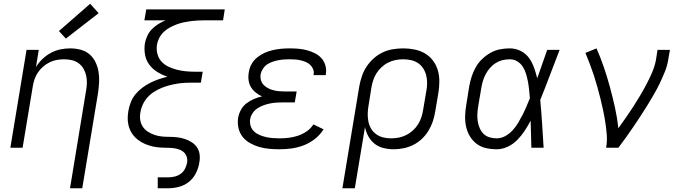

<svg xmlns="http://www.w3.org/2000/svg" viewBox="-20 -785 3640 1020"><path d="M352 215 437 -302Q441 -323 441.5 -344Q442 -365 437.5 -384.5Q433 -404 423 -421Q413 -438 397 -449.5Q381 -461 361 -465.5Q341 -470 320 -470Q301 -470 281.5 -466.5Q262 -463 243.5 -454Q225 -445 209 -431Q193 -417 181.5 -400Q170 -383 163.5 -364Q157 -345 154 -325L100 0H35L121 -520H186L171 -429Q185 -452 205.5 -471.5Q226 -491 250 -504Q274 -517 300.5 -522.5Q327 -528 352 -528Q381 -528 408 -521Q435 -514 455 -497Q475 -480 487 -455.5Q499 -431 503.5 -404Q508 -377 506.5 -349Q505 -321 501 -292L417 215ZM330 -580 293 -620 459 -765 504 -715Z M818 215V157H876Q893 157 910 152.5Q927 148 941 137.5Q955 127 963 111Q971 95 974 79Q977 60 970.5 44Q964 28 950 18.5Q936 9 918.5 5Q901 1 883 0.5Q865 0 846.5 -0.5Q828 -1 810.5 -3.5Q793 -6 776 -11Q759 -16 743.5 -23.5Q728 -31 714.5 -41Q701 -51 690.5 -63.5Q680 -76 672.5 -91.5Q665 -107 661.5 -124.5Q658 -142 658.5 -160Q659 -178 662 -196Q666 -219 675 -242Q684 -265 699.5 -284Q715 -303 735.5 -318.5Q756 -334 778 -345Q800 -356 823 -364Q846 -372 869 -377Q841 -387 816 -402.5Q791 -418 773.5 -441Q756 -464 750.5 -494.5Q745 -525 750 -556Q754 -576 763 -595.5Q772 -615 787.5 -630.5Q803 -646 821.5 -657.5Q840 -669 860 -677H747L757 -735H1174L1165 -677H1066Q1047 -677 1028.5 -676Q1010 -675 991.5 -672.5Q973 -670 954.5 -666Q936 -662 917.5 -655Q899 -648 881.5 -638.5Q864 -629 849.5 -615Q835 -601 826 -583.5Q817 -566 814 -548Q810 -523 816 -499.5Q822 -476 837 -459Q852 -442 873.5 -431.5Q895 -421 918 -415Q941 -409 965.5 -406.5Q990 -404 1015 -404H1057L1047 -346H1005Q984 -346 963 -345Q942 -344 921 -340.5Q900 -337 879 -331.5Q858 -326 837.5 -317.5Q817 -309 797.5 -296.5Q778 -284 763 -267Q748 -250 738.5 -229.5Q729 -209 726 -188Q722 -168 725 -148Q728 -128 738.5 -112Q749 -96 765.5 -85.5Q782 -75 800.5 -68.5Q819 -62 839 -60Q859 -58 880 -58Q901 -58 922 -55.5Q943 -53 962.5 -46.5Q982 -40 999 -29Q1016 -18 1027 -1.5Q1038 15 1040.5 36Q1043 57 1039 78Q1035 106 1021.5 133.5Q1008 161 985 180Q962 199 933 207Q904 215 876 215Z M1465 8Q1437 8 1409.5 5.5Q1382 3 1356.5 -4.5Q1331 -12 1308 -25Q1285 -38 1269 -58Q1253 -78 1247 -104.5Q1241 -131 1245 -159Q1249 -181 1260 -201.5Q1271 -222 1289.5 -236Q1308 -250 1329 -259Q1350 -268 1372 -273Q1354 -281 1338.5 -293.5Q1323 -306 1313 -322.5Q1303 -339 1300.5 -360Q1298 -381 1302 -402Q1305 -424 1316.5 -444.5Q1328 -465 1346.5 -480Q1365 -495 1386.5 -504.5Q1408 -514 1430 -519Q1452 -524 1474.5 -526Q1497 -528 1518 -528Q1542 -528 1565.5 -526Q1589 -524 1611 -518Q1633 -512 1653 -502Q1673 -492 1687.5 -476Q1702 -460 1708.5 -437.5Q1715 -415 1711 -392Q1711 -390 1711 -388.5Q1711 -387 1710 -386H1646Q1646 -386 1646 -387Q1646 -388 1646 -389Q1649 -404 1643.5 -417.5Q1638 -431 1628 -440.5Q1618 -450 1605 -455.5Q1592 -461 1577.5 -464.5Q1563 -468 1548 -469Q1533 -470 1518 -470Q1503 -470 1488 -469Q1473 -468 1458 -465Q1443 -462 1428 -457Q1413 -452 1399.5 -443Q1386 -434 1377 -420Q1368 -406 1365 -392Q1362 -376 1366 -360.5Q1370 -345 1380 -334.5Q1390 -324 1403 -317Q1416 -310 1431 -306Q1446 -302 1461.5 -300.5Q1477 -299 1493 -299H1556L1546 -241H1484Q1467 -241 1449.5 -240Q1432 -239 1415 -235.5Q1398 -232 1381 -226Q1364 -220 1348.5 -210Q1333 -200 1322.5 -184.5Q1312 -169 1309 -152Q1306 -133 1311.5 -116Q1317 -99 1329.5 -87Q1342 -75 1358.5 -68Q1375 -61 1392.5 -57Q1410 -53 1428.5 -51.5Q1447 -50 1465 -50Q1489 -50 1514 -53Q1539 -56 1563 -64Q1587 -72 1609 -87Q1631 -102 1645 -124L1699 -98Q1681 -69 1653 -47Q1625 -25 1593.5 -13Q1562 -1 1529.5 3.5Q1497 8 1465 8Z M1799 215 1889 -328Q1894 -355 1903 -381.5Q1912 -408 1928 -432Q1944 -456 1966 -475.5Q1988 -495 2014 -507Q2040 -519 2067.5 -523.5Q2095 -528 2122 -528Q2153 -528 2182.5 -522Q2212 -516 2237 -501.5Q2262 -487 2279.5 -464Q2297 -441 2305.5 -413Q2314 -385 2314 -354Q2314 -323 2309 -292L2292 -192Q2288 -166 2279.5 -140.5Q2271 -115 2256.5 -91Q2242 -67 2221.5 -47.5Q2201 -28 2176 -15.5Q2151 -3 2124.5 2.5Q2098 8 2072 8Q2044 8 2017.5 1.5Q1991 -5 1970.5 -21Q1950 -37 1937 -60.5Q1924 -84 1919 -110L1865 215ZM2058 -50Q2078 -50 2098.5 -54Q2119 -58 2138 -67.5Q2157 -77 2173 -91.5Q2189 -106 2200.5 -124Q2212 -142 2218.5 -162Q2225 -182 2228 -202L2245 -302Q2249 -323 2249 -344.5Q2249 -366 2244 -385.5Q2239 -405 2228 -422Q2217 -439 2200.5 -450Q2184 -461 2163.5 -465.5Q2143 -470 2121 -470Q2101 -470 2081 -466Q2061 -462 2042 -452.5Q2023 -443 2007 -428Q1991 -413 1980 -395.5Q1969 -378 1962.5 -358Q1956 -338 1953 -319L1938 -225Q1934 -203 1933.5 -181.5Q1933 -160 1937 -139.5Q1941 -119 1951.5 -101.5Q1962 -84 1978.5 -72Q1995 -60 2015.5 -55Q2036 -50 2058 -50Z M2619 8Q2589 8 2561 1.5Q2533 -5 2511.5 -21.5Q2490 -38 2476 -61.5Q2462 -85 2456 -112.5Q2450 -140 2451 -169.5Q2452 -199 2457 -228L2473 -328Q2478 -354 2486 -379Q2494 -404 2507.5 -428Q2521 -452 2541.5 -471.5Q2562 -491 2586 -504.5Q2610 -518 2636 -523Q2662 -528 2688 -528Q2719 -528 2746 -514.5Q2773 -501 2790 -477.5Q2807 -454 2817 -426Q2827 -398 2834 -369Q2847 -407 2860.5 -444.5Q2874 -482 2887 -520H2953Q2927 -454 2902 -387Q2877 -320 2850 -254Q2856 -191 2860 -127Q2864 -63 2868 0H2803Q2802 -36 2801 -72Q2800 -108 2799 -144Q2785 -117 2767.5 -90.5Q2750 -64 2728 -41.5Q2706 -19 2677 -5.5Q2648 8 2619 8ZM2619 -50Q2642 -50 2664 -62Q2686 -74 2703 -92.5Q2720 -111 2732.5 -132Q2745 -153 2756 -174.5Q2767 -196 2776.5 -218.5Q2786 -241 2795 -263Q2793 -285 2791 -306.5Q2789 -328 2785 -349.5Q2781 -371 2775 -391.5Q2769 -412 2758 -429.5Q2747 -447 2729 -458.5Q2711 -470 2688 -470Q2669 -470 2650 -465.5Q2631 -461 2614 -450.5Q2597 -440 2583.5 -424.5Q2570 -409 2560.5 -391.5Q2551 -374 2545.5 -355.5Q2540 -337 2537 -318L2520 -218Q2517 -199 2516 -179Q2515 -159 2518 -140Q2521 -121 2528.5 -104Q2536 -87 2549 -74Q2562 -61 2580.5 -55.5Q2599 -50 2619 -50Z M3200 0Q3206 -34 3203.5 -67.5Q3201 -101 3196 -133.5Q3191 -166 3184.5 -197.5Q3178 -229 3170 -260.5Q3162 -292 3153.5 -323Q3145 -354 3135 -384.5Q3125 -415 3113.5 -445Q3102 -475 3090 -504L3149 -528Q3171 -478 3188.5 -426.5Q3206 -375 3220.5 -321.5Q3235 -268 3247 -214Q3259 -160 3265 -104Q3286 -133 3306 -161.5Q3326 -190 3345 -219.5Q3364 -249 3382 -279.5Q3400 -310 3416 -340.5Q3432 -371 3445.5 -403Q3459 -435 3465 -468L3473 -520H3539L3530 -468Q3525 -436 3512.5 -405Q3500 -374 3485.5 -343.5Q3471 -313 3454 -284Q3437 -255 3419.5 -226Q3402 -197 3383 -168.5Q3364 -140 3345 -111.5Q3326 -83 3306 -55.5Q3286 -28 3265 0Z"/></svg>

Font: Iosevka SS04 Light Extended
Style: Italic
Weight: 300
Width: 7
Italic angle: -9°
Monospace: yes
Designer: Belleve Invis
Foundry: Belleve Invis
Version: Version 19.0.0; ttfautohint (v1.8.4)